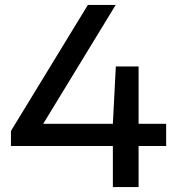

<svg xmlns="http://www.w3.org/2000/svg" viewBox="-20 -760 716 780"><path d="M24.5 -167V-228L337 -740H450L155.5 -257H438.5L450.5 -490H543V-257H655V-167H543V0H438.5V-167Z"/></svg>

Font: Encode Sans Exp Md
Style: Regular
Weight: 500
Width: 7
Designer: Multiple Designers
Foundry: Impallari Type
Version: Version 3.002; ttfautohint (v1.8.3) -l 8 -r 50 -G 200 -x 14 